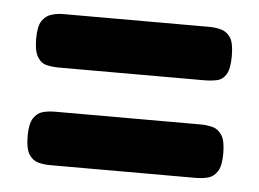

<svg xmlns="http://www.w3.org/2000/svg" viewBox="-34 -452 527 390"><g transform="rotate(5 229.5 -257.0)"><path d="M81 -302Q69 -302 57 -304.5Q45 -307 37.5 -319Q30 -331 30 -356Q30 -382 37.5 -393Q45 -404 56.5 -407.5Q68 -411 81 -411H378Q392 -411 403.5 -407.5Q415 -404 422 -393Q429 -382 429 -356Q429 -330 422 -318.5Q415 -307 403 -304.5Q391 -302 377 -302ZM81 -103Q68 -103 56.5 -106Q45 -109 37.5 -120.5Q30 -132 30 -158Q30 -183 37.5 -194.5Q45 -206 56.5 -209Q68 -212 81 -212H378Q391 -212 402.5 -209Q414 -206 421.5 -194.5Q429 -183 429 -157Q429 -132 421.5 -120.5Q414 -109 402.5 -106Q391 -103 377 -103Z"/></g></svg>

Font: Fredoka Medium
Style: Regular
Weight: 500
Designer: Ben Nathan
Foundry: Milena B. Brandão, Ben Nathan
Version: Version 2.001